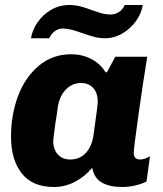

<svg xmlns="http://www.w3.org/2000/svg" viewBox="-20 -738 652 768"><path d="M402 -449H408L441 -511H569Q553 -415 534 -279.5Q515 -144 515 -127Q515 -100 541 -100Q550 -100 561 -104Q572 -108 580 -113L566 -12Q547 -2 520.5 4Q494 10 469 10Q418 10 387 -8Q356 -26 349 -67Q320 -32 280 -11Q240 10 196 10Q110 10 67 -44.5Q24 -99 24 -192Q24 -277 51.5 -352Q79 -427 134 -474Q189 -521 265 -521Q308 -521 345 -502Q382 -483 402 -449ZM211 -309Q207 -275 202 -248Q193 -181 193 -176Q193 -140 211.5 -120Q230 -100 261 -100Q298 -100 322.5 -125.5Q347 -151 354 -197Q371 -318 371 -330Q371 -367 352.5 -386.5Q334 -406 304 -406Q269 -406 243.5 -380Q218 -354 211 -309ZM400 -585Q378 -585 358.5 -590Q339 -595 311 -605Q285 -614 268.5 -618.5Q252 -623 233 -624Q214 -624 199.5 -613.5Q185 -603 177 -585H104Q109 -618 130.5 -649Q152 -680 185 -699Q218 -718 256 -718Q279 -718 299.5 -713Q320 -708 346 -698Q374 -688 389.5 -684Q405 -680 421 -680Q441 -680 456 -690Q471 -700 479 -718H551Q546 -685 524.5 -654.5Q503 -624 470 -604.5Q437 -585 400 -585Z"/></svg>

Font: Chivo ExtraBold Italic
Style: Regular
Weight: 800
Italic angle: -8.05°
Designer: Hector Gatti
Foundry: Omnibus-Type
Version: Version 1.007